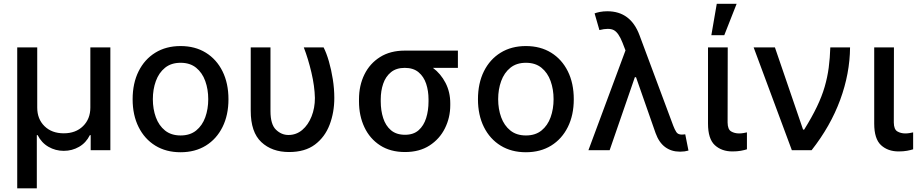

<svg xmlns="http://www.w3.org/2000/svg" viewBox="-20 -797 4871 1019"><path d="M175.4 202.4H71.4V-545.5H177.6V-226.2Q177.6 -165.1 216.3 -127.3Q255 -89.5 318.5 -89.5Q382.1 -89.5 420.8 -127.7Q459.5 -165.8 459.5 -226.2V-545.5H565.7V0H461.3V-79.9H457Q436.8 -39.1 399.7 -17.8Q362.6 3.6 318.5 3.6Q274.5 3.6 237.4 -17.8Q200.3 -39.1 179.7 -79.9H175.4Z M938.2 11Q861.5 11 804.3 -24.1Q747.2 -59.3 715.6 -122.7Q683.9 -186.1 683.9 -270.2Q683.9 -355.1 715.6 -418.7Q747.2 -482.2 804.3 -517.4Q861.5 -552.6 938.2 -552.6Q1015.3 -552.6 1072.3 -517.4Q1129.3 -482.2 1160.9 -418.7Q1192.5 -355.1 1192.5 -270.2Q1192.5 -186.1 1160.9 -122.7Q1129.3 -59.3 1072.3 -24.1Q1015.3 11 938.2 11ZM938.6 -78.1Q988.6 -78.1 1021.1 -104.4Q1053.6 -130.7 1069.4 -174.5Q1085.2 -218.4 1085.2 -270.6Q1085.2 -322.8 1069.4 -366.8Q1053.6 -410.9 1021.1 -437.3Q988.6 -463.8 938.6 -463.8Q888.5 -463.8 855.8 -437.3Q823.2 -410.9 807.2 -366.8Q791.2 -322.8 791.2 -270.6Q791.2 -218.4 807.2 -174.5Q823.2 -130.7 855.8 -104.4Q888.5 -78.1 938.6 -78.1Z M1514.2 9.9Q1423.3 9.9 1367 -42.8Q1310.7 -95.5 1310.7 -208.8V-545.5H1415.5V-207.4Q1415.5 -136.7 1444.6 -108.7Q1473.7 -80.6 1510.7 -80.6Q1552.6 -80.6 1584.2 -107.4Q1615.8 -134.2 1633.5 -179Q1651.3 -223.7 1651.3 -277Q1649.9 -339.5 1632.8 -412.1Q1615.8 -484.7 1592.3 -545.5H1697.4Q1712.7 -515.6 1725.5 -471.4Q1738.3 -427.2 1746.3 -376.6Q1754.3 -326 1754.3 -277Q1754.3 -200.6 1729.4 -135.1Q1704.5 -69.6 1651.6 -29.8Q1598.7 9.9 1514.2 9.9Z M2129.6 9.9Q2052.2 9.9 1997.5 -25.4Q1942.8 -60.7 1914.1 -121.6Q1885.3 -182.5 1885.3 -258.5V-269.9Q1885.3 -343.4 1914.1 -401.8Q1942.8 -460.2 1997.2 -494.3Q2051.5 -528.4 2128.2 -528.4H2410.2V-436.8H2277.7Q2319.2 -405.9 2344.5 -357.2Q2369.7 -308.6 2369.7 -248.6V-238.6Q2369.7 -172.9 2341.4 -116.1Q2313.2 -59.3 2259.6 -24.7Q2206 9.9 2129.6 9.9ZM2129.6 -81.7Q2174.4 -81.7 2201.7 -105.8Q2229 -130 2241.7 -170.3Q2254.3 -210.6 2254.3 -258.5V-269.9Q2254.3 -314.6 2241.7 -352.6Q2229 -390.6 2201.3 -413.7Q2173.7 -436.8 2128.2 -436.8Q2083.1 -436.8 2054.9 -413.7Q2026.6 -390.6 2013.7 -352.6Q2000.7 -314.6 2000.7 -269.9V-258.5Q2000.7 -210.6 2013.7 -170.3Q2026.6 -130 2055 -105.8Q2083.5 -81.7 2129.6 -81.7Z M2771 11Q2694.2 11 2637.1 -24.1Q2579.9 -59.3 2548.3 -122.7Q2516.7 -186.1 2516.7 -270.2Q2516.7 -355.1 2548.3 -418.7Q2579.9 -482.2 2637.1 -517.4Q2694.2 -552.6 2771 -552.6Q2848 -552.6 2905 -517.4Q2962 -482.2 2993.6 -418.7Q3025.2 -355.1 3025.2 -270.2Q3025.2 -186.1 2993.6 -122.7Q2962 -59.3 2905 -24.1Q2848 11 2771 11ZM2771.3 -78.1Q2821.4 -78.1 2853.9 -104.4Q2886.4 -130.7 2902.2 -174.5Q2918 -218.4 2918 -270.6Q2918 -322.8 2902.2 -366.8Q2886.4 -410.9 2853.9 -437.3Q2821.4 -463.8 2771.3 -463.8Q2721.2 -463.8 2688.6 -437.3Q2655.9 -410.9 2639.9 -366.8Q2623.9 -322.8 2623.9 -270.6Q2623.9 -218.4 2639.9 -174.5Q2655.9 -130.7 2688.6 -104.4Q2721.2 -78.1 2771.3 -78.1Z M3592 7.8H3587Q3543 7.8 3510.1 -16.5Q3477.3 -40.8 3459.5 -90.2L3355.5 -387.4H3349.4L3215.6 0H3103L3299.7 -529.5L3283.7 -570.7Q3263.1 -623.6 3237.6 -637.1Q3224.8 -643.8 3205.3 -643.8Q3186.4 -643.8 3161.2 -637.4L3135.7 -725.9Q3146 -730.1 3163.9 -733.7Q3181.8 -737.2 3203.5 -737.2Q3326.7 -737.2 3373.9 -610.4L3553.3 -129.3Q3560.7 -109.7 3569.4 -96.2Q3578.1 -82.7 3598.7 -82.7Q3602.6 -82.7 3608.3 -83.3Q3614 -83.8 3616.8 -84.2L3633.9 2.1Q3614 7.8 3592 7.8Z M3867.2 6.7Q3810 6.7 3773.8 -26.6Q3737.6 -60 3737.6 -141V-545.5H3842.3L3841.6 -147Q3842 -110.4 3860.3 -99.6Q3878.6 -88.8 3902.7 -88.8Q3914.4 -88.8 3926.3 -90.9Q3938.2 -93 3944.2 -94.5V-4.6Q3931.1 -0.4 3911.8 3.2Q3892.4 6.7 3867.2 6.7ZM3823.9 -610.1H3755.3L3784.1 -777H3889.6Z M4287.6 0H4182.5L3979.8 -545.5H4092.7L4242.2 -109H4247.9Q4289.1 -175.1 4315.5 -230.3Q4342 -285.5 4356.7 -336.1Q4371.4 -386.7 4378.2 -437.7Q4384.9 -488.6 4386.7 -545.5H4491.5Q4490.4 -406.6 4439.1 -267Q4387.8 -127.5 4287.6 0Z M4749.3 6.7Q4692.1 6.7 4655.9 -26.6Q4619.7 -60 4619.7 -141V-545.5H4724.4L4723.7 -147Q4724.1 -110.4 4742.4 -99.6Q4760.7 -88.8 4784.8 -88.8Q4796.5 -88.8 4808.4 -90.9Q4820.3 -93 4826.3 -94.5V-4.6Q4813.2 -0.4 4793.9 3.2Q4774.5 6.7 4749.3 6.7Z"/></svg>

Font: Linik Sans Medium
Style: Regular
Weight: 500
Designer: Rasmus Andersson (font), Cristiano Sobral (main changes)
Foundry: rsms
Version: Version 3.018;June 1, 2022;FontCreator 14.0.0.2814 64-bit; t